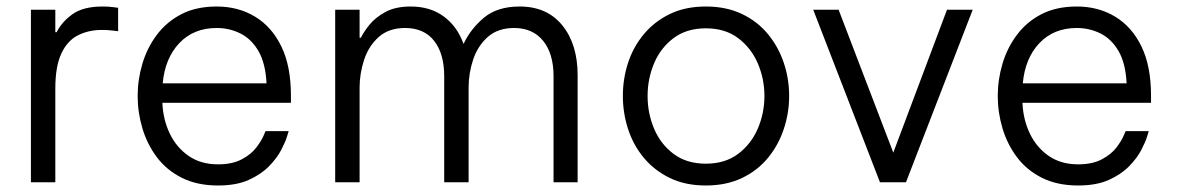

<svg xmlns="http://www.w3.org/2000/svg" viewBox="-20 -560 3618 590"><path d="M75 0V-530H150V-461H154Q170 -493 203 -516.5Q236 -540 295 -540Q314 -540 328.5 -538Q343 -536 343 -536V-464Q343 -464 327 -466Q311 -468 293 -468Q252 -468 219.5 -451.5Q187 -435 168.5 -395.5Q150 -356 150 -288V0Z M650 10Q586 10 539 -13.5Q492 -37 462 -77Q432 -117 417.5 -166Q403 -215 403 -265Q403 -315 417.5 -364Q432 -413 462 -453Q492 -493 537.5 -516.5Q583 -540 646 -540Q712 -540 763.5 -509Q815 -478 844.5 -417.5Q874 -357 874 -266V-244H479Q481 -193 501.5 -150Q522 -107 559.5 -81Q597 -55 650 -55Q694 -55 723 -70.5Q752 -86 767.5 -106.5Q783 -127 789.5 -142Q796 -157 796 -157H867Q867 -157 862 -140.5Q857 -124 844 -99Q831 -74 806.5 -49Q782 -24 744 -7Q706 10 650 10ZM480 -304H799Q796 -365 774.5 -402.5Q753 -440 719 -457Q685 -474 646 -474Q575 -474 531 -427.5Q487 -381 480 -304Z M1010 0V-530H1085V-444H1089Q1097 -461 1115 -483.5Q1133 -506 1164 -523Q1195 -540 1242 -540Q1302 -540 1343.5 -509.5Q1385 -479 1404 -426H1405Q1426 -471 1467 -505.5Q1508 -540 1577 -540Q1661 -540 1708 -482Q1755 -424 1755 -329V0H1681V-326Q1681 -395 1649 -434.5Q1617 -474 1560 -474Q1510 -474 1479 -446.5Q1448 -419 1434 -377Q1420 -335 1420 -291V0H1345V-326Q1345 -395 1314 -434.5Q1283 -474 1225 -474Q1175 -474 1144 -446.5Q1113 -419 1099 -376.5Q1085 -334 1085 -291V0Z M2149 10Q2086 10 2038.5 -13Q1991 -36 1958.5 -75Q1926 -114 1910 -163.5Q1894 -213 1894 -265Q1894 -318 1910 -367Q1926 -416 1958.5 -455Q1991 -494 2038.5 -517Q2086 -540 2149 -540Q2212 -540 2260 -517Q2308 -494 2340 -455Q2372 -416 2388.5 -367Q2405 -318 2405 -265Q2405 -213 2388.5 -163.5Q2372 -114 2340 -75Q2308 -36 2260 -13Q2212 10 2149 10ZM2149 -57Q2208 -57 2248 -87Q2288 -117 2308.5 -164.5Q2329 -212 2329 -265Q2329 -318 2308.5 -365.5Q2288 -413 2248 -443Q2208 -473 2149 -473Q2090 -473 2050 -443Q2010 -413 1990 -365.5Q1970 -318 1970 -265Q1970 -212 1990 -164.5Q2010 -117 2050 -87Q2090 -57 2149 -57Z M2684 0 2479 -530H2557L2725 -91L2890 -530H2969L2764 0Z M3293 10Q3229 10 3182 -13.5Q3135 -37 3105 -77Q3075 -117 3060.5 -166Q3046 -215 3046 -265Q3046 -315 3060.5 -364Q3075 -413 3105 -453Q3135 -493 3180.5 -516.5Q3226 -540 3289 -540Q3355 -540 3406.5 -509Q3458 -478 3487.5 -417.5Q3517 -357 3517 -266V-244H3122Q3124 -193 3144.5 -150Q3165 -107 3202.5 -81Q3240 -55 3293 -55Q3337 -55 3366 -70.5Q3395 -86 3410.5 -106.5Q3426 -127 3432.5 -142Q3439 -157 3439 -157H3510Q3510 -157 3505 -140.5Q3500 -124 3487 -99Q3474 -74 3449.5 -49Q3425 -24 3387 -7Q3349 10 3293 10ZM3123 -304H3442Q3439 -365 3417.5 -402.5Q3396 -440 3362 -457Q3328 -474 3289 -474Q3218 -474 3174 -427.5Q3130 -381 3123 -304Z"/></svg>

Font: Be Vietnam Pro Light
Style: Regular
Weight: 300
Designer: Lam Bao, Tony Le, Vietanh Nguyen
Foundry: Yellow Type Foundry
Version: Version 1.002; ttfautohint (v1.8.3)